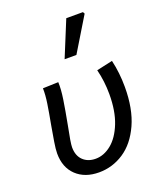

<svg xmlns="http://www.w3.org/2000/svg" viewBox="-157 -958 901 1071"><g transform="rotate(-20 293.5 -422.5)"><path d="M60 -166Q60 -191 67 -234Q74 -277 82 -322Q96 -397 103.5 -446.5Q111 -496 110 -535L202 -538Q204 -497 195 -437.5Q186 -378 170 -294Q150 -196 150 -170Q150 -120 178.5 -92.5Q207 -65 253 -65Q302 -65 346.5 -101Q391 -137 419 -207.5Q447 -278 447 -378Q447 -454 429 -526L524 -547Q542 -470 542 -386Q542 -256 501 -166Q460 -76 392.5 -31.5Q325 13 245 13Q161 13 110.5 -35Q60 -83 60 -166ZM366 -858H465L471 -847L349 -646H279Z"/></g></svg>

Font: Nebula Sans Medium
Style: Regular
Weight: 500
Italic angle: -9°
Designer: Paul D. Hunt for Adobe (as Source Sans)
Foundry: Nebula Entertainment & Broadcasting LLC
Version: Version 1.010